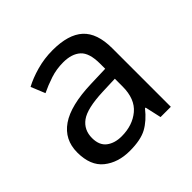

<svg xmlns="http://www.w3.org/2000/svg" viewBox="-142 -690 846 846"><g transform="rotate(-45 280.5 -267.5)"><path d="M288 -545Q386 -545 433 -502Q480 -459 480 -365V0H416L399 -76H395Q360 -32 321.5 -11Q283 10 215 10Q142 10 94 -28.5Q46 -67 46 -149Q46 -229 109 -272.5Q172 -316 303 -320L394 -323V-355Q394 -422 365 -448Q336 -474 283 -474Q241 -474 203 -461.5Q165 -449 132 -433L105 -499Q140 -518 188 -531.5Q236 -545 288 -545ZM393 -262 314 -259Q214 -255 175.5 -227Q137 -199 137 -148Q137 -103 164.5 -82Q192 -61 235 -61Q303 -61 348 -98.5Q393 -136 393 -214Z"/></g></svg>

Font: Noto IKEA Simplified Chinese
Style: Regular
Weight: 400
Designer: Monotype Design Team
Foundry: Monotype Imaging Inc.
Version: Version 1.100